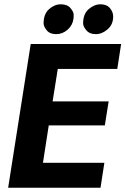

<svg xmlns="http://www.w3.org/2000/svg" viewBox="-20 -874 584 894"><path d="M180 -116H466L448 0H18L123 -669H544L526 -553H249L225 -402H486L468 -290H207ZM322 -786Q318 -756 294.5 -735.5Q271 -715 241.5 -715Q212 -715 197.5 -733Q183 -751 183 -765Q183 -809 208.5 -831.5Q234 -854 263.5 -854Q293 -854 308 -836.5Q323 -819 323 -805.5Q323 -792 322 -786ZM507 -797Q507 -760 481 -737.5Q455 -715 426 -715Q397 -715 382 -733Q367 -751 367 -765Q367 -809 393 -831.5Q419 -854 448 -854Q477 -854 492 -836Q507 -818 507 -797Z"/></svg>

Font: Rambla
Style: Bold Italic
Weight: 700
Italic angle: -12°
Designer: Martin Sommaruga
Foundry: Martin Sommaruga
Version: Version 1.001